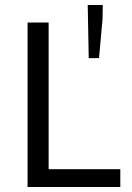

<svg xmlns="http://www.w3.org/2000/svg" viewBox="-20 -746 526 766"><path d="M90 0H460V-71H174V-656H90ZM334 -514H375L389 -669L390 -726H330Z"/></svg>

Font: DAIFUKU Sans
Style: Regular
Weight: 400
Designer: Original font ‘Source Han Sans JP’ : Paul D. Hunt
Foundry: Daifuku
Version: Version 1.000